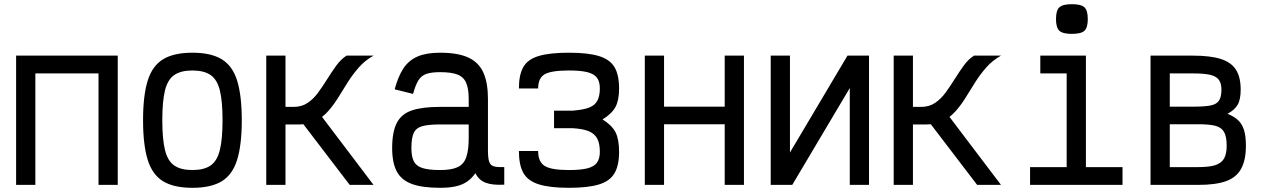

<svg xmlns="http://www.w3.org/2000/svg" viewBox="-20 -884 6040 918"><path d="M57 0V-618H543V0H451V-533H149V0Z M900 14Q811 14 759.5 -17.5Q708 -49 686 -120.5Q664 -192 664 -309Q664 -427 686 -498Q708 -569 759.5 -600.5Q811 -632 900 -632Q989 -632 1040.5 -600.5Q1092 -569 1114 -498Q1136 -427 1136 -309Q1136 -192 1114 -120.5Q1092 -49 1040.5 -17.5Q989 14 900 14ZM900 -71Q955 -71 986.5 -92.5Q1018 -114 1031 -166Q1044 -218 1044 -309Q1044 -401 1031 -452.5Q1018 -504 986.5 -525.5Q955 -547 900 -547Q845 -547 813.5 -525.5Q782 -504 769 -452.5Q756 -401 756 -309Q756 -218 769 -166Q782 -114 813.5 -92.5Q845 -71 900 -71Z M1275 -289V-373H1385Q1423 -373 1451.5 -392.5Q1480 -412 1502 -442.5Q1524 -473 1545 -506.5Q1566 -540 1588 -570.5Q1610 -601 1637 -618H1766Q1725 -595 1696 -562Q1667 -529 1643.5 -492Q1620 -455 1598 -419Q1576 -383 1550 -353.5Q1524 -324 1490.5 -306.5Q1457 -289 1411 -289ZM1253 0V-618H1345V0ZM1652 0 1393 -339 1491 -363 1766 0Z M2084 14Q1999 14 1949 -4.5Q1899 -23 1877 -64.5Q1855 -106 1855 -176Q1855 -253 1877 -296Q1899 -339 1949 -356Q1999 -373 2084 -373H2221V-411Q2221 -459 2209 -487.5Q2197 -516 2167.5 -527.5Q2138 -539 2084 -539Q2042 -539 2018 -530.5Q1994 -522 1980 -499Q1966 -476 1955 -435L1867 -457Q1884 -520 1909.5 -558Q1935 -596 1977 -614Q2019 -632 2084 -632Q2170 -632 2220 -608.5Q2270 -585 2291.5 -536Q2313 -487 2313 -411V-166Q2313 -128 2319 -110.5Q2325 -93 2342 -88.5Q2359 -84 2391 -85V-1Q2334 2 2301.5 -10.5Q2269 -23 2253 -56Q2235 -30 2211.5 -14.5Q2188 1 2157 7.5Q2126 14 2084 14ZM2084 -71Q2138 -71 2167.5 -84.5Q2197 -98 2209 -131.5Q2221 -165 2221 -224V-289H2084Q2030 -289 2000 -281Q1970 -273 1958.5 -249Q1947 -225 1947 -176Q1947 -136 1958.5 -113Q1970 -90 2000 -80.5Q2030 -71 2084 -71Z M2700 14Q2609 14 2556.5 -2.5Q2504 -19 2482.5 -57Q2461 -95 2461 -162H2553Q2553 -110 2584.5 -90.5Q2616 -71 2700 -71Q2756 -71 2788 -79Q2820 -87 2834 -106Q2848 -125 2848 -158Q2848 -197 2836 -220.5Q2824 -244 2796.5 -256Q2769 -268 2719 -271H2629V-355H2719Q2769 -359 2796.5 -369.5Q2824 -380 2836 -402.5Q2848 -425 2848 -461Q2848 -494 2834 -512.5Q2820 -531 2788 -539Q2756 -547 2700 -547Q2616 -547 2584.5 -529Q2553 -511 2553 -461H2461Q2461 -527 2482.5 -564Q2504 -601 2556.5 -616.5Q2609 -632 2700 -632Q2791 -632 2843.5 -616Q2896 -600 2918 -563Q2940 -526 2940 -461Q2940 -405 2923 -373Q2906 -341 2861 -313Q2906 -285 2923 -251.5Q2940 -218 2940 -158Q2940 -93 2918 -55.5Q2896 -18 2843.5 -2Q2791 14 2700 14Z M3445 0V-618H3537V0ZM3063 0V-618H3155V0ZM3092 -290V-374H3508V-290Z M3665 0V-618H3757V0H3665L4032 -618H4135V0H4043V-618H4135L3768 0Z M4275 -289V-373H4385Q4423 -373 4451.5 -392.5Q4480 -412 4502 -442.5Q4524 -473 4545 -506.5Q4566 -540 4588 -570.5Q4610 -601 4637 -618H4766Q4725 -595 4696 -562Q4667 -529 4643.5 -492Q4620 -455 4598 -419Q4576 -383 4550 -353.5Q4524 -324 4490.5 -306.5Q4457 -289 4411 -289ZM4253 0V-618H4345V0ZM4652 0 4393 -339 4491 -363 4766 0Z M5080 0V-591L5138 -533H4954V-618H5172V0ZM4905 0V-85H5347V0ZM5105 -722Q5061 -722 5045 -737Q5029 -752 5029 -793Q5029 -834 5045 -849Q5061 -864 5105 -864Q5149 -864 5165 -849Q5181 -834 5181 -793Q5181 -752 5165 -737Q5149 -722 5105 -722Z M5481 0V-618H5684Q5767 -618 5817 -602Q5867 -586 5889.5 -550.5Q5912 -515 5912 -456Q5912 -408 5897.5 -383Q5883 -358 5849 -340Q5881 -327 5900 -309Q5919 -291 5928 -262Q5937 -233 5937 -187Q5937 -119 5914.5 -77.5Q5892 -36 5842.5 -18Q5793 0 5709 0ZM5573 -85H5709Q5762 -85 5791 -94.5Q5820 -104 5832.5 -126Q5845 -148 5845 -187Q5845 -231 5832.5 -253Q5820 -275 5791 -282.5Q5762 -290 5709 -290H5573ZM5573 -374H5684Q5738 -374 5767 -379.5Q5796 -385 5808 -402.5Q5820 -420 5820 -456Q5820 -485 5808 -502Q5796 -519 5767 -526Q5738 -533 5684 -533H5573Z"/></svg>

Font: Victor Mono SemiBold
Style: Regular
Weight: 600
Monospace: yes
Designer: Rune Bjørnerås
Version: Version 1.561;gftools[0.9.30]